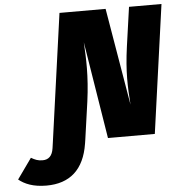

<svg xmlns="http://www.w3.org/2000/svg" viewBox="-258 -753 975 1037"><g transform="rotate(-5 229.0 -234.5)"><path d="M480 -696 450 -484C431 -348 435 -268 442 -169L353 -696H103L6 0L2 28C-4 71 -25 89 -57 89C-83 89 -98 82 -119 70L-198 181C-166 207 -120 227 -48 227C79 227 157 159 179 19L182 0L211 -205C230 -344 225 -440 220 -527L305 0H559L656 -696Z"/></g></svg>

Font: Fira Sans Heavy
Style: Italic
Weight: 900
Italic angle: -8°
Designer: bBox Type GmbH & Carrois Corporate GbR & Edenspiekermann AG
Foundry: bBox Type GmbH & Carrois Corporate GbR & Edenspiekermann AG
Version: Version 4.301;PS 004.301;hotconv 1.0.88;makeotf.lib2.5.64775